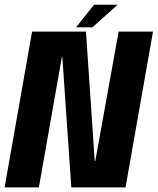

<svg xmlns="http://www.w3.org/2000/svg" viewBox="-46 -812 683 832"><path d="M-26 0H122.5L222.5 -567H224L263 0H498L617 -675H468L367 -114.5H364.5L326.5 -675H93ZM283.5 -693.5H354.5L463.5 -791.5H361.5Z"/></svg>

Font: Anybody Condensed
Style: Bold Italic
Weight: 700
Width: 3
Italic angle: -10°
Version: Version 1.113;gftools[0.9.25]